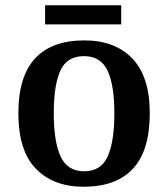

<svg xmlns="http://www.w3.org/2000/svg" viewBox="-20 -702 641 732"><path d="M299 10Q183 10 116.5 -59Q50 -128 50 -270Q50 -410 113.5 -479Q177 -548 302 -548Q418 -548 484.5 -479Q551 -410 551 -270Q551 -128 487 -59Q423 10 299 10ZM301 -49Q365 -49 390.5 -105.5Q416 -162 416 -270Q416 -378 390 -433Q364 -488 300 -488Q236 -488 210.5 -433.5Q185 -379 185 -270Q185 -162 211 -105.5Q237 -49 301 -49ZM152 -609V-682H442V-609Z"/></svg>

Font: Noto Naskh Arabic SemiBold
Style: Regular
Weight: 600
Designer: Monotype Design Team, David Williams, Mohamad Dakak and Nizar Qandah
Foundry: Monotype Imaging Inc.
Version: Version 2.016